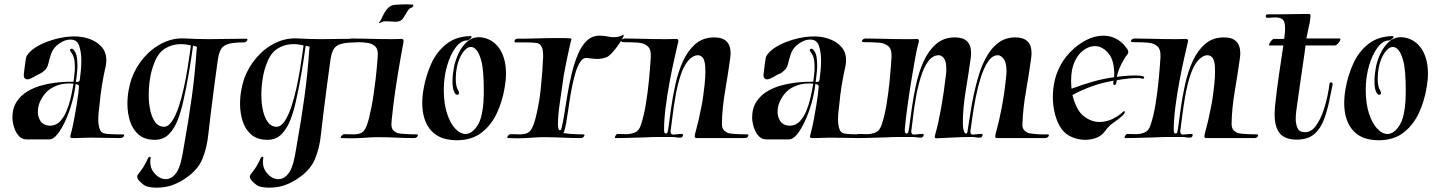

<svg xmlns="http://www.w3.org/2000/svg" viewBox="-20 -635 6611 883"><path d="M102 6Q83 6 70.5 -6Q58 -18 50.5 -34.5Q43 -51 40 -67.5Q37 -84 37 -93Q37 -137 56.5 -167Q76 -197 107.5 -215.5Q139 -234 176.5 -243.5Q214 -253 251.5 -256.5Q289 -260 318 -259Q318 -259 320.5 -278Q323 -297 324 -311Q325 -329 323 -351Q321 -373 311 -389Q309 -392 304 -399.5Q299 -407 306 -410Q307 -411 310 -411Q316 -411 323 -400Q331 -389 333.5 -372Q336 -355 336 -336Q336 -329 336 -323Q336 -317 335 -310Q334 -294 331.5 -276.5Q329 -259 329 -259Q331 -258 334 -258Q346 -258 347 -268Q349 -282 351.5 -306.5Q354 -331 354 -357Q354 -394 344.5 -423.5Q335 -453 305 -453Q286 -453 269 -444.5Q252 -436 240 -425Q222 -408 214.5 -385.5Q207 -363 202.5 -343Q198 -323 187 -313Q174 -300 163.5 -296Q153 -292 137 -282Q132 -279 122.5 -274.5Q113 -270 105 -270Q98 -270 93 -276Q88 -282 90 -298Q93 -320 96 -345.5Q99 -371 103 -378Q116 -399 140.5 -415Q165 -431 195 -442.5Q225 -454 254 -460Q283 -466 305 -467Q348 -470 385.5 -458Q423 -446 446 -421Q469 -396 469 -358Q469 -345 466 -330Q456 -287 449 -243.5Q442 -200 438 -156Q437 -146 434.5 -126Q432 -106 432 -85Q432 -62 438 -43Q444 -24 461 -21Q472 -19 489 -18Q506 -17 521.5 -17Q537 -17 545 -17H546Q551 -17 551 -13Q551 -9 546 -4.5Q541 0 535 0Q500 0 465 -1Q430 -2 395 -2Q378 -2 360.5 -1Q343 0 325 0H315Q303 0 303 -6Q303 -9 304.5 -14.5Q306 -20 308 -28Q314 -50 320 -82Q326 -114 331.5 -146.5Q337 -179 340 -203.5Q343 -228 343 -235V-237Q343 -244 338 -246Q333 -248 328 -249Q323 -206 310.5 -161.5Q298 -117 280.5 -79Q263 -41 244 -17.5Q225 6 207 6ZM209 -57Q239 -57 259 -80Q275 -98 286 -124.5Q297 -151 303.5 -178Q310 -205 313.5 -225Q317 -245 318 -250Q312 -251 306.5 -251Q301 -251 296 -251Q270 -251 247.5 -243.5Q225 -236 208 -224Q186 -208 170 -179.5Q154 -151 154 -121Q154 -103 161 -88Q168 -72 181 -64.5Q194 -57 209 -57Z M700 228Q681 228 665.5 225Q650 222 641 215Q634 210 622.5 199Q611 188 611 177Q611 172 614 168Q627 151 634 141.5Q641 132 649 116Q653 110 658 98Q663 86 669 86Q673 86 673 91Q673 93 672 98Q671 103 671 108Q671 139 688 159Q701 175 715 182Q729 189 742 189Q762 189 778.5 174Q795 159 804 134Q813 111 819 77.5Q825 44 828 25Q847 -80 862 -188.5Q877 -297 884 -403Q885 -408 885 -412Q885 -416 886 -420L868 -425Q859 -361 848 -296.5Q837 -232 823 -170Q814 -127 798.5 -86Q783 -45 757.5 -18.5Q732 8 692 8Q645 8 617.5 -16Q590 -40 578 -77.5Q566 -115 566 -157Q566 -189 571.5 -220Q577 -251 586 -276Q606 -329 643 -371.5Q680 -414 729.5 -438Q779 -462 836 -458Q887 -455 941 -455Q985 -455 1028.5 -456Q1072 -457 1113 -457Q1118 -457 1118 -453Q1118 -449 1113 -444.5Q1108 -440 1102 -440Q1057 -440 1032.5 -433.5Q1008 -427 997.5 -410.5Q987 -394 982 -362Q974 -306 966 -244Q958 -182 950.5 -123Q943 -64 938 -17Q932 44 911 95.5Q890 147 833 185Q806 204 773.5 216Q741 228 700 228ZM734 -52Q754 -52 771 -77.5Q788 -103 801.5 -143Q815 -183 825 -229Q835 -275 842 -317.5Q849 -360 853 -390Q857 -420 858 -426Q834 -432 811 -432Q771 -432 738.5 -411.5Q706 -391 689 -344Q676 -312 670 -273.5Q664 -235 664 -198Q664 -159 671.5 -126Q679 -93 694.5 -72.5Q710 -52 734 -52Z M1218 228Q1199 228 1183.5 225Q1168 222 1159 215Q1152 210 1140.5 199Q1129 188 1129 177Q1129 172 1132 168Q1145 151 1152 141.5Q1159 132 1167 116Q1171 110 1176 98Q1181 86 1187 86Q1191 86 1191 91Q1191 93 1190 98Q1189 103 1189 108Q1189 139 1206 159Q1219 175 1233 182Q1247 189 1260 189Q1280 189 1296.5 174Q1313 159 1322 134Q1331 111 1337 77.5Q1343 44 1346 25Q1365 -80 1380 -188.5Q1395 -297 1402 -403Q1403 -408 1403 -412Q1403 -416 1404 -420L1386 -425Q1377 -361 1366 -296.5Q1355 -232 1341 -170Q1332 -127 1316.5 -86Q1301 -45 1275.5 -18.5Q1250 8 1210 8Q1163 8 1135.5 -16Q1108 -40 1096 -77.5Q1084 -115 1084 -157Q1084 -189 1089.5 -220Q1095 -251 1104 -276Q1124 -329 1161 -371.5Q1198 -414 1247.5 -438Q1297 -462 1354 -458Q1405 -455 1459 -455Q1503 -455 1546.5 -456Q1590 -457 1631 -457Q1636 -457 1636 -453Q1636 -449 1631 -444.5Q1626 -440 1620 -440Q1575 -440 1550.5 -433.5Q1526 -427 1515.5 -410.5Q1505 -394 1500 -362Q1492 -306 1484 -244Q1476 -182 1468.5 -123Q1461 -64 1456 -17Q1450 44 1429 95.5Q1408 147 1351 185Q1324 204 1291.5 216Q1259 228 1218 228ZM1252 -52Q1272 -52 1289 -77.5Q1306 -103 1319.5 -143Q1333 -183 1343 -229Q1353 -275 1360 -317.5Q1367 -360 1371 -390Q1375 -420 1376 -426Q1352 -432 1329 -432Q1289 -432 1256.5 -411.5Q1224 -391 1207 -344Q1194 -312 1188 -273.5Q1182 -235 1182 -198Q1182 -159 1189.5 -126Q1197 -93 1212.5 -72.5Q1228 -52 1252 -52Z M1724 -533Q1729 -538 1732.5 -545Q1736 -552 1737 -554Q1748 -580 1762.5 -596Q1777 -612 1798 -613Q1812 -614 1824.5 -614.5Q1837 -615 1851 -615Q1858 -615 1864.5 -614.5Q1871 -614 1877 -614Q1881 -614 1881 -611Q1881 -603 1869 -598Q1862 -597 1854 -583.5Q1846 -570 1837.5 -556.5Q1829 -543 1822 -540Q1816 -537 1810 -536Q1804 -535 1798 -535Q1790 -535 1780.5 -536Q1771 -537 1763 -537Q1760 -537 1751.5 -537Q1743 -537 1739 -535Q1735 -533 1727.5 -530Q1720 -527 1724 -533ZM1588 1Q1580 1 1571 0.5Q1562 0 1551 0H1550Q1547 0 1547 -3Q1547 -7 1552.5 -12.5Q1558 -18 1562 -18Q1575 -18 1585 -17.5Q1595 -17 1604 -17Q1629 -17 1643 -24.5Q1657 -32 1667 -58.5Q1677 -85 1688 -141Q1694 -171 1699 -206.5Q1704 -242 1708 -275.5Q1712 -309 1714 -335Q1716 -361 1717 -373Q1720 -405 1708 -419Q1696 -433 1674.5 -437Q1653 -441 1625 -441H1594Q1581 -441 1581 -446Q1581 -451 1586.5 -454.5Q1592 -458 1597 -458L1660 -457Q1694 -456 1726 -455.5Q1758 -455 1785 -455Q1796 -455 1807 -455.5Q1818 -456 1826 -456H1827Q1836 -456 1836 -447Q1836 -444 1835.5 -440.5Q1835 -437 1834 -433Q1822 -369 1809.5 -293Q1797 -217 1789 -152Q1788 -140 1785.5 -120.5Q1783 -101 1781.5 -84.5Q1780 -68 1780 -63Q1780 -43 1791 -33.5Q1802 -24 1812 -22Q1823 -20 1840 -19Q1857 -18 1872.5 -17.5Q1888 -17 1896 -17H1897Q1902 -17 1902 -13Q1902 -9 1897 -4.5Q1892 0 1886 0Q1844 0 1804 -2Q1764 -4 1723 -4Q1713 -4 1702.5 -4Q1692 -4 1681 -3Q1661 -2 1641 -0.5Q1621 1 1588 1Z M2080 10Q2073 10 2066 9.5Q2059 9 2051 8Q1989 1 1955.5 -43.5Q1922 -88 1922 -161Q1922 -192 1928 -226Q1939 -289 1964 -343.5Q1989 -398 2033.5 -433Q2078 -468 2145 -469Q2149 -469 2149 -466Q2149 -462 2141.5 -455.5Q2134 -449 2128 -449Q2100 -449 2075.5 -416.5Q2051 -384 2036 -332Q2021 -280 2021 -222Q2021 -160 2035.5 -114.5Q2050 -69 2073 -44Q2096 -19 2121 -19Q2146 -19 2168 -46.5Q2190 -74 2197 -117Q2202 -141 2203.5 -168Q2205 -195 2205 -221Q2205 -264 2202 -300Q2199 -336 2194 -353Q2185 -388 2172.5 -403.5Q2160 -419 2146 -419Q2126 -419 2107.5 -392Q2089 -365 2081 -325Q2076 -300 2076 -273Q2076 -261 2077.5 -249Q2079 -237 2083 -227Q2085 -224 2088 -218Q2091 -212 2091 -207Q2091 -201 2086 -200Q2084 -199 2082 -199Q2075 -199 2068 -214Q2064 -223 2062.5 -235.5Q2061 -248 2061 -261Q2061 -277 2063 -294.5Q2065 -312 2068 -328Q2074 -357 2088.5 -388.5Q2103 -420 2127 -442Q2151 -464 2184 -464Q2196 -464 2214 -459Q2258 -445 2282.5 -402.5Q2307 -360 2307 -296Q2307 -266 2301 -233Q2291 -170 2265 -114.5Q2239 -59 2194 -24.5Q2149 10 2080 10Z M2354 1Q2346 1 2337 0.5Q2328 0 2317 0H2316Q2313 0 2313 -3Q2313 -7 2318 -12.5Q2323 -18 2327 -18Q2340 -18 2350.5 -17.5Q2361 -17 2369 -17Q2394 -17 2408 -24.5Q2422 -32 2432.5 -58.5Q2443 -85 2454 -141Q2462 -179 2466.5 -222.5Q2471 -266 2474 -307Q2477 -348 2478 -377Q2478 -387 2476.5 -400.5Q2475 -414 2467.5 -425.5Q2460 -437 2442 -438Q2424 -440 2396 -440Q2368 -440 2352 -440Q2346 -440 2346 -445Q2346 -449 2349.5 -453Q2353 -457 2359 -457Q2405 -457 2450.5 -458.5Q2496 -460 2542 -460Q2556 -460 2570 -460Q2584 -460 2597 -459Q2608 -459 2608 -455Q2608 -453 2607 -450.5Q2606 -448 2605 -444Q2603 -434 2598 -412.5Q2593 -391 2588 -366.5Q2583 -342 2579 -321Q2575 -300 2573 -290Q2563 -220 2554.5 -161.5Q2546 -103 2546 -65Q2546 -36 2555 -36Q2560 -36 2562 -44Q2569 -71 2575.5 -112.5Q2582 -154 2590 -202Q2598 -250 2609.5 -297.5Q2621 -345 2637.5 -384.5Q2654 -424 2678.5 -447.5Q2703 -471 2737 -471Q2757 -471 2772.5 -467.5Q2788 -464 2803 -464Q2817 -464 2827.5 -467Q2838 -470 2842 -473Q2845 -476 2847 -476Q2848 -476 2848 -473Q2848 -468 2846 -465Q2841 -453 2826.5 -432Q2812 -411 2796 -393.5Q2780 -376 2770 -372Q2760 -368 2749 -366Q2738 -364 2727 -364Q2716 -364 2704.5 -365.5Q2693 -367 2681 -368Q2662 -371 2648.5 -350.5Q2635 -330 2625 -295Q2615 -260 2607.5 -219Q2600 -178 2594.5 -138Q2589 -98 2583.5 -67Q2578 -36 2571 -23Q2582 -21 2600.5 -19.5Q2619 -18 2636.5 -17.5Q2654 -17 2662 -17H2663Q2668 -17 2668 -13Q2668 -9 2663 -4.5Q2658 0 2652 0Q2610 0 2569.5 -2Q2529 -4 2488 -4Q2478 -4 2467.5 -4Q2457 -4 2446 -3Q2427 -2 2407 -0.5Q2387 1 2354 1Z M2810 0Q2808 0 2808 -3Q2808 -7 2812 -13Q2816 -19 2820 -19Q2831 -19 2841.5 -18.5Q2852 -18 2859 -18Q2882 -18 2900.5 -26Q2919 -34 2927 -59Q2941 -100 2950 -154.5Q2959 -209 2964.5 -266Q2970 -323 2973 -371Q2975 -408 2958.5 -422.5Q2942 -437 2913 -439Q2884 -441 2850 -441Q2837 -441 2837 -446Q2837 -451 2842.5 -454.5Q2848 -458 2853 -458L2916 -457Q2950 -456 2984 -455.5Q3018 -455 3046 -455Q3059 -455 3070 -455.5Q3081 -456 3089 -456H3090Q3100 -456 3100 -447Q3100 -444 3099 -440.5Q3098 -437 3097 -433Q3092 -412 3081.5 -365.5Q3071 -319 3060 -260.5Q3049 -202 3041.5 -143.5Q3034 -85 3034 -39V-36Q3034 -26 3037.5 -23Q3041 -20 3043 -21Q3049 -21 3051 -30Q3053 -39 3054 -47Q3059 -85 3066.5 -138.5Q3074 -192 3086.5 -248.5Q3099 -305 3121 -353.5Q3143 -402 3178 -432.5Q3213 -463 3265 -463Q3340 -463 3340 -390Q3340 -385 3339.5 -379Q3339 -373 3338 -366Q3328 -294 3314.5 -214.5Q3301 -135 3300 -65Q3300 -44 3311.5 -34Q3323 -24 3333 -22Q3350 -19 3377 -18Q3404 -17 3416 -17H3417Q3422 -17 3422 -13Q3422 -9 3417.5 -4.5Q3413 0 3407 0H3185Q3175 0 3175 -7Q3175 -17 3183.5 -46Q3192 -75 3205 -141Q3209 -158 3213 -186Q3217 -214 3220.5 -246Q3224 -278 3224 -306Q3224 -321 3223 -333.5Q3222 -346 3219 -355Q3215 -369 3206.5 -375Q3198 -381 3189 -381Q3178 -381 3166 -374Q3154 -367 3145 -356Q3123 -330 3109 -285.5Q3095 -241 3086.5 -192Q3078 -143 3073 -101.5Q3068 -60 3065 -40Q3064 -37 3064 -34.5Q3064 -32 3064 -30Q3064 -16 3077 -16Q3084 -16 3093.5 -17.5Q3103 -19 3114 -19H3116Q3121 -19 3121 -14Q3121 -10 3118 -6Q3115 -2 3110 -2Q3094 -2 3089.5 -3.5Q3085 -5 3068 -5Q3036 -5 3006 -5Q2976 -5 2945 -3Q2929 -3 2903.5 -2Q2878 -1 2852.5 -0.5Q2827 0 2810 0Z M3504 6Q3485 6 3472.5 -6Q3460 -18 3452.5 -34.5Q3445 -51 3442 -67.5Q3439 -84 3439 -93Q3439 -137 3458.5 -167Q3478 -197 3509.5 -215.5Q3541 -234 3578.5 -243.5Q3616 -253 3653.5 -256.5Q3691 -260 3720 -259Q3720 -259 3722.5 -278Q3725 -297 3726 -311Q3727 -329 3725 -351Q3723 -373 3713 -389Q3711 -392 3706 -399.5Q3701 -407 3708 -410Q3709 -411 3712 -411Q3718 -411 3725 -400Q3733 -389 3735.5 -372Q3738 -355 3738 -336Q3738 -329 3738 -323Q3738 -317 3737 -310Q3736 -294 3733.5 -276.5Q3731 -259 3731 -259Q3733 -258 3736 -258Q3748 -258 3749 -268Q3751 -282 3753.5 -306.5Q3756 -331 3756 -357Q3756 -394 3746.5 -423.5Q3737 -453 3707 -453Q3688 -453 3671 -444.5Q3654 -436 3642 -425Q3624 -408 3616.5 -385.5Q3609 -363 3604.5 -343Q3600 -323 3589 -313Q3576 -300 3565.5 -296Q3555 -292 3539 -282Q3534 -279 3524.5 -274.5Q3515 -270 3507 -270Q3500 -270 3495 -276Q3490 -282 3492 -298Q3495 -320 3498 -345.5Q3501 -371 3505 -378Q3518 -399 3542.5 -415Q3567 -431 3597 -442.5Q3627 -454 3656 -460Q3685 -466 3707 -467Q3750 -470 3787.5 -458Q3825 -446 3848 -421Q3871 -396 3871 -358Q3871 -345 3868 -330Q3858 -287 3851 -243.5Q3844 -200 3840 -156Q3839 -146 3836.5 -126Q3834 -106 3834 -85Q3834 -62 3840 -43Q3846 -24 3863 -21Q3874 -19 3891 -18Q3908 -17 3923.5 -17Q3939 -17 3947 -17H3948Q3953 -17 3953 -13Q3953 -9 3948 -4.5Q3943 0 3937 0Q3902 0 3867 -1Q3832 -2 3797 -2Q3780 -2 3762.5 -1Q3745 0 3727 0H3717Q3705 0 3705 -6Q3705 -9 3706.5 -14.5Q3708 -20 3710 -28Q3716 -50 3722 -82Q3728 -114 3733.5 -146.5Q3739 -179 3742 -203.5Q3745 -228 3745 -235V-237Q3745 -244 3740 -246Q3735 -248 3730 -249Q3725 -206 3712.5 -161.5Q3700 -117 3682.5 -79Q3665 -41 3646 -17.5Q3627 6 3609 6ZM3611 -57Q3641 -57 3661 -80Q3677 -98 3688 -124.5Q3699 -151 3705.5 -178Q3712 -205 3715.5 -225Q3719 -245 3720 -250Q3714 -251 3708.5 -251Q3703 -251 3698 -251Q3672 -251 3649.5 -243.5Q3627 -236 3610 -224Q3588 -208 3572 -179.5Q3556 -151 3556 -121Q3556 -103 3563 -88Q3570 -72 3583 -64.5Q3596 -57 3611 -57Z M4287 1Q4279 1 4279 -5Q4279 -10 4282 -20Q4295 -65 4308 -137Q4321 -209 4331 -296Q4332 -302 4332 -308Q4332 -314 4332 -319Q4332 -353 4321 -367Q4310 -381 4298 -381Q4269 -381 4248.5 -352.5Q4228 -324 4214.5 -280Q4201 -236 4192.5 -188Q4184 -140 4179.5 -100Q4175 -60 4172 -40Q4171 -37 4171 -34.5Q4171 -32 4171 -30Q4171 -16 4184 -16Q4191 -16 4200.5 -17.5Q4210 -19 4221 -19H4223Q4228 -19 4228 -14Q4228 -10 4224.5 -6Q4221 -2 4216 -2Q4200 -2 4196 -3.5Q4192 -5 4175 -5Q4143 -5 4113 -5Q4083 -5 4052 -3Q4036 -3 4010.5 -2Q3985 -1 3959.5 -0.5Q3934 0 3917 0Q3915 0 3915 -3Q3915 -7 3919 -13Q3923 -19 3927 -19Q3938 -19 3948.5 -18.5Q3959 -18 3966 -18Q3989 -18 4007 -26Q4025 -34 4034 -59Q4048 -100 4057 -154Q4066 -208 4071.5 -265Q4077 -322 4080 -371Q4082 -408 4065.5 -422.5Q4049 -437 4020 -439Q3991 -441 3957 -441Q3944 -441 3944 -446Q3944 -451 3949.5 -454.5Q3955 -458 3960 -458L4023 -457Q4057 -456 4090.5 -455.5Q4124 -455 4152 -455Q4165 -455 4176 -455Q4187 -455 4195 -456H4196Q4206 -456 4206 -447Q4206 -444 4205 -440.5Q4204 -437 4203 -433Q4197 -412 4188.5 -365.5Q4180 -319 4170.5 -260.5Q4161 -202 4153 -143.5Q4145 -85 4141 -39V-36Q4141 -26 4144.5 -23Q4148 -20 4150 -21Q4156 -21 4158 -30Q4160 -39 4161 -47Q4166 -85 4173.5 -138.5Q4181 -192 4193.5 -248.5Q4206 -305 4228 -353.5Q4250 -402 4285 -432.5Q4320 -463 4372 -463Q4446 -463 4446 -391Q4446 -385 4445.5 -379Q4445 -373 4444 -366Q4434 -294 4421 -215.5Q4408 -137 4408 -67Q4408 -63 4409 -51.5Q4410 -40 4413.5 -30.5Q4417 -21 4422 -21Q4428 -21 4429.5 -30Q4431 -39 4432 -47Q4437 -75 4443 -116Q4449 -157 4459 -203.5Q4469 -250 4483.5 -296Q4498 -342 4520.5 -380Q4543 -418 4574.5 -440.5Q4606 -463 4649 -463Q4724 -463 4724 -391Q4724 -385 4723.5 -379Q4723 -373 4722 -366Q4712 -292 4698.5 -216Q4685 -140 4682 -65Q4681 -44 4692.5 -34Q4704 -24 4714 -22Q4725 -20 4742 -18.5Q4759 -17 4774.5 -17Q4790 -17 4798 -17H4799Q4804 -17 4804 -13Q4804 -9 4799 -4.5Q4794 0 4788 0H4566Q4557 0 4557 -7Q4557 -16 4565.5 -45Q4574 -74 4587 -141Q4594 -178 4599 -213Q4604 -248 4606.5 -273.5Q4609 -299 4609 -306Q4609 -347 4596 -364Q4583 -381 4569 -381Q4544 -381 4524.5 -352.5Q4505 -324 4491 -280Q4477 -236 4467.5 -188Q4458 -140 4452.5 -100Q4447 -60 4444 -40Q4443 -37 4443 -34Q4443 -31 4443 -29Q4443 -21 4446 -18.5Q4449 -16 4455 -16Q4462 -16 4471.5 -17.5Q4481 -19 4493 -19H4495Q4499 -19 4499 -15Q4499 -11 4496 -6.5Q4493 -2 4488 -2Q4472 -2 4467.5 -3.5Q4463 -5 4446 -5Q4415 -5 4382 -3.5Q4349 -2 4309 0Q4302 0 4296.5 0.5Q4291 1 4287 1Z M4971 8Q4941 8 4911 -4Q4881 -16 4862 -42Q4842 -71 4832 -109.5Q4822 -148 4822 -188Q4822 -258 4848 -316Q4867 -359 4900.5 -394Q4934 -429 4974 -450Q5014 -471 5054 -471Q5076 -471 5096.5 -464Q5117 -457 5135 -442Q5145 -434 5151.5 -426Q5158 -418 5164 -410Q5169 -402 5169 -396Q5169 -389 5164 -384Q5151 -368 5136.5 -339Q5122 -310 5116 -281Q5123 -283 5150 -285.5Q5177 -288 5202 -288Q5210 -288 5216.5 -287.5Q5223 -287 5228 -286Q5242 -285 5242 -278Q5242 -271 5229 -274Q5225 -276 5219 -276Q5213 -276 5206 -276Q5190 -276 5170.5 -274Q5151 -272 5136 -269.5Q5121 -267 5116 -266Q5116 -262 5115 -259Q5113 -244 5105 -244Q5099 -244 5100 -257Q5101 -259 5101 -264Q5045 -254 4998.5 -237Q4952 -220 4912 -198Q4930 -127 4964.5 -100.5Q4999 -74 5036 -74Q5070 -74 5099.5 -89.5Q5129 -105 5145 -121Q5148 -124 5150 -124Q5153 -124 5153 -119Q5153 -114 5144 -105Q5135 -96 5122.5 -86.5Q5110 -77 5101 -71Q5081 -58 5064 -34.5Q5047 -11 5024 -2Q4999 8 4971 8ZM4908 -227Q4953 -244 5002.5 -258.5Q5052 -273 5104 -280Q5107 -353 5079 -388Q5051 -423 5015 -423Q4989 -423 4963.5 -404.5Q4938 -386 4922 -351Q4906 -316 4906 -264Q4906 -255 4906.5 -246Q4907 -237 4908 -227Z M5154 0Q5152 0 5152 -3Q5152 -7 5156 -13Q5160 -19 5164 -19Q5175 -19 5185.5 -18.5Q5196 -18 5203 -18Q5226 -18 5244.5 -26Q5263 -34 5271 -59Q5285 -100 5294 -154.5Q5303 -209 5308.5 -266Q5314 -323 5317 -371Q5319 -408 5302.5 -422.5Q5286 -437 5257 -439Q5228 -441 5194 -441Q5181 -441 5181 -446Q5181 -451 5186.5 -454.5Q5192 -458 5197 -458L5260 -457Q5294 -456 5328 -455.5Q5362 -455 5390 -455Q5403 -455 5414 -455.5Q5425 -456 5433 -456H5434Q5444 -456 5444 -447Q5444 -444 5443 -440.5Q5442 -437 5441 -433Q5436 -412 5425.5 -365.5Q5415 -319 5404 -260.5Q5393 -202 5385.5 -143.5Q5378 -85 5378 -39V-36Q5378 -26 5381.5 -23Q5385 -20 5387 -21Q5393 -21 5395 -30Q5397 -39 5398 -47Q5403 -85 5410.5 -138.5Q5418 -192 5430.5 -248.5Q5443 -305 5465 -353.5Q5487 -402 5522 -432.5Q5557 -463 5609 -463Q5684 -463 5684 -390Q5684 -385 5683.5 -379Q5683 -373 5682 -366Q5672 -294 5658.5 -214.5Q5645 -135 5644 -65Q5644 -44 5655.5 -34Q5667 -24 5677 -22Q5694 -19 5721 -18Q5748 -17 5760 -17H5761Q5766 -17 5766 -13Q5766 -9 5761.5 -4.5Q5757 0 5751 0H5529Q5519 0 5519 -7Q5519 -17 5527.5 -46Q5536 -75 5549 -141Q5553 -158 5557 -186Q5561 -214 5564.5 -246Q5568 -278 5568 -306Q5568 -321 5567 -333.5Q5566 -346 5563 -355Q5559 -369 5550.5 -375Q5542 -381 5533 -381Q5522 -381 5510 -374Q5498 -367 5489 -356Q5467 -330 5453 -285.5Q5439 -241 5430.5 -192Q5422 -143 5417 -101.5Q5412 -60 5409 -40Q5408 -37 5408 -34.5Q5408 -32 5408 -30Q5408 -16 5421 -16Q5428 -16 5437.5 -17.5Q5447 -19 5458 -19H5460Q5465 -19 5465 -14Q5465 -10 5462 -6Q5459 -2 5454 -2Q5438 -2 5433.5 -3.5Q5429 -5 5412 -5Q5380 -5 5350 -5Q5320 -5 5289 -3Q5273 -3 5247.5 -2Q5222 -1 5196.5 -0.5Q5171 0 5154 0Z M5943 7Q5890 7 5866 -21.5Q5842 -50 5842 -108Q5842 -118 5842.5 -128Q5843 -138 5844 -149Q5852 -224 5862 -291.5Q5872 -359 5882 -426H5818Q5814 -426 5817.5 -433.5Q5821 -441 5827.5 -448.5Q5834 -456 5838 -456H5886Q5887 -470 5888.5 -479Q5890 -488 5890 -506Q5890 -535 5879.5 -545Q5869 -555 5843 -555Q5836 -555 5828 -554Q5820 -553 5810 -553H5809Q5801 -553 5801 -561Q5801 -569 5810 -569H5849Q5882 -569 5923.5 -570Q5965 -571 5999 -571Q6007 -571 6007 -563Q6007 -559 6006 -550.5Q6005 -542 6003 -529Q6002 -523 5998 -506.5Q5994 -490 5988 -458H6140Q6147 -458 6143.5 -450Q6140 -442 6132.5 -434Q6125 -426 6120 -426H5984Q5984 -422 5980 -394Q5976 -366 5970 -325Q5964 -284 5957.5 -239Q5951 -194 5946 -157Q5944 -144 5941.5 -125Q5939 -106 5939 -88Q5939 -64 5947.5 -45.5Q5956 -27 5982 -27Q6011 -27 6032.5 -57.5Q6054 -88 6067 -128Q6078 -160 6085 -194Q6092 -228 6094 -247Q6094 -256 6101 -256Q6111 -256 6108 -243L6093 -170Q6084 -126 6069.5 -87Q6055 -48 6029.5 -23Q6004 2 5962 6Q5957 7 5952.5 7Q5948 7 5943 7Z M6320 10Q6313 10 6306 9.5Q6299 9 6291 8Q6229 1 6195.5 -43.5Q6162 -88 6162 -161Q6162 -192 6168 -226Q6179 -289 6204 -343.5Q6229 -398 6273.5 -433Q6318 -468 6385 -469Q6389 -469 6389 -466Q6389 -462 6381.5 -455.5Q6374 -449 6368 -449Q6340 -449 6315.5 -416.5Q6291 -384 6276 -332Q6261 -280 6261 -222Q6261 -160 6275.5 -114.5Q6290 -69 6313 -44Q6336 -19 6361 -19Q6386 -19 6408 -46.5Q6430 -74 6437 -117Q6442 -141 6443.5 -168Q6445 -195 6445 -221Q6445 -264 6442 -300Q6439 -336 6434 -353Q6425 -388 6412.5 -403.5Q6400 -419 6386 -419Q6366 -419 6347.5 -392Q6329 -365 6321 -325Q6316 -300 6316 -273Q6316 -261 6317.5 -249Q6319 -237 6323 -227Q6325 -224 6328 -218Q6331 -212 6331 -207Q6331 -201 6326 -200Q6324 -199 6322 -199Q6315 -199 6308 -214Q6304 -223 6302.5 -235.5Q6301 -248 6301 -261Q6301 -277 6303 -294.5Q6305 -312 6308 -328Q6314 -357 6328.5 -388.5Q6343 -420 6367 -442Q6391 -464 6424 -464Q6436 -464 6454 -459Q6498 -445 6522.5 -402.5Q6547 -360 6547 -296Q6547 -266 6541 -233Q6531 -170 6505 -114.5Q6479 -59 6434 -24.5Q6389 10 6320 10Z"/></svg>

Font: Tapestry
Style: Regular
Weight: 400
Designer: Robert E. Leuschke
Foundry: Robert E. Leuschke
Version: Version 1.010; ttfautohint (v1.8.4.7-5d5b)